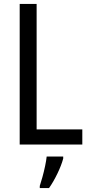

<svg xmlns="http://www.w3.org/2000/svg" viewBox="-20 -734 457 975"><path d="M80 0V-714H166V-77H398V0ZM301 71Q292 105 271.5 147.5Q251 190 229 221H182V210Q188 192 195.5 165Q203 138 209 109.5Q215 81 217 61H301Z"/></svg>

Font: Noto Sans Ethiopic Cond
Style: Regular
Weight: 400
Width: 3
Designer: Monotype Design Team
Foundry: Monotype Imaging Inc.
Version: Version 2.102; ttfautohint (v1.8.4.7-5d5b)